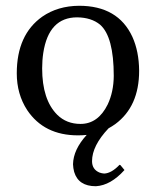

<svg xmlns="http://www.w3.org/2000/svg" viewBox="-20 -459 540 665"><path d="M411.1 129.9Q363.3 183.1 312 186Q251.5 186 236.8 136.2Q233.4 123.5 232.9 109.9Q233.9 59.1 280.3 8.3Q265.6 9.8 250 9.8Q132.8 9.8 74.2 -77.6Q38.1 -132.8 38.1 -205.1Q38.1 -338.9 126.5 -401.4Q180.2 -438.5 253.9 -439Q388.7 -439 438.5 -331.5Q461.4 -280.8 461.9 -213.9Q461.9 -90.3 379.4 -29.3Q367.7 -21 356 -14.6Q298.8 45.9 298.8 99.1Q298.8 127.9 324.7 138.7Q333 141.6 340.8 142.1Q366.2 141.1 394 111.8L397 112.8ZM247.1 -398.9Q148.9 -398.9 129.9 -275.9Q126 -250 126 -222.2Q126 -113.8 178.2 -61.5Q210.4 -29.8 258.8 -29.8Q319.8 -29.8 353 -97.2Q373.5 -140.6 374 -195.8Q374 -332 326.7 -373.5Q296.4 -398.4 247.1 -398.9Z"/></svg>

Font: Linux Biolinum O
Style: Regular
Weight: 400
Designer: Philipp H. Poll
Foundry: Philipp H. Poll
Version: Version 1.0.4